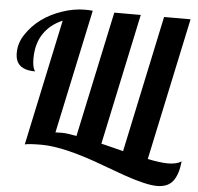

<svg xmlns="http://www.w3.org/2000/svg" viewBox="-60 -811 1074 1041"><g transform="rotate(5 477.0 -291.0)"><path d="M293 -74.2Q321.8 -74.2 374 -64L520 -748H664.1L512.2 -34.2L572.3 -19.5Q603 -12.2 632.8 -3.9L791 -748H935.1L770 26.9Q838.9 41 882.3 41Q925.8 41 954.1 23.9Q946.8 95.7 918.9 131.8Q891.1 168 832 168Q772.5 168 647.9 124.5L536.6 84Q314.5 0 189.9 0Q122.6 0 99.1 5.9V3.9Q99.1 1 100.1 0L245.1 -680.2Q178.7 -652.3 141.8 -597.4Q105 -542.5 105 -461.9Q105 -418.9 116.2 -399.4Q118.7 -396 119.1 -393.1Q40 -393.1 19.5 -441.9Q12.2 -459.5 12.2 -484.9Q12.2 -538.6 43.9 -585.9Q109.4 -685.1 237.3 -728.5Q300.3 -750 361.8 -750Q383.3 -750 402.8 -748L258.8 -73.2Z"/></g></svg>

Font: UVF Lobster12
Style: Regular
Weight: 400
Designer: Pablo Impallari
Foundry: Pablo Impallari. www.impallari.com
Version: Version 1.004